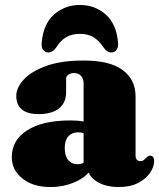

<svg xmlns="http://www.w3.org/2000/svg" viewBox="-20 -740 642 774"><path d="M333 -68.5V-80L317 -80.5V-403.5Q317 -422.5 306.8 -434Q296.5 -445.5 279 -445.5Q266 -445.5 256.2 -439.2Q246.5 -433 246.5 -422.5V-368Q246.5 -326 217.8 -303Q189 -280 135.5 -280Q90 -280 67.8 -299.2Q45.5 -318.5 45.5 -353Q45.5 -386 75.5 -419Q105.5 -452 165.8 -474Q226 -496 317.5 -496Q423.5 -496 475 -457.2Q526.5 -418.5 526.5 -351.5V-112.5Q526.5 -103 531.2 -96.8Q536 -90.5 546 -90.5Q554.5 -90.5 559.8 -95Q565 -99.5 569.5 -104Q573 -107.5 576.8 -110Q580.5 -112.5 585.5 -112.5Q594 -112.5 597.8 -106.2Q601.5 -100 601.5 -90.5Q601.5 -68.5 585.5 -44.2Q569.5 -20 537.8 -3Q506 14 459 14Q403.5 14 368.2 -9.5Q333 -33 333 -68.5ZM27.5 -106.5Q27.5 -175 89.5 -214.8Q151.5 -254.5 263.5 -254.5Q293 -254.5 315 -250.5Q337 -246.5 351 -239L334 -195.5Q323.5 -201.5 314.2 -204Q305 -206.5 294 -206.5Q269.5 -206.5 255.2 -190.2Q241 -174 241 -143.5Q241 -111.5 255 -94.8Q269 -78 292 -78Q306.5 -78 319.2 -84.8Q332 -91.5 338.5 -100.5L350.5 -60.5Q326.5 -25 280.8 -5.5Q235 14 183 14Q113 14 70.2 -20.5Q27.5 -55 27.5 -106.5ZM302 -603.5Q271 -603.5 248 -590.8Q225 -578 206.5 -548.5Q192.5 -528.5 175.5 -528.5Q161 -528.5 153.5 -539.5Q146 -550.5 148 -567.5Q154.5 -643.5 198.2 -681.8Q242 -720 302 -720Q362.5 -720 406 -681.8Q449.5 -643.5 456 -567.5Q458 -550.5 450.2 -539.5Q442.5 -528.5 428 -528.5Q411.5 -528.5 397.5 -548.5Q379 -576.5 356.8 -590Q334.5 -603.5 302 -603.5Z"/></svg>

Font: Fraunces
Style: Regular
Weight: 900
Version: Version 1.000;[b76b70a41]